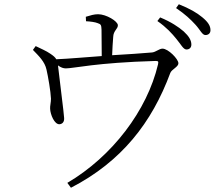

<svg xmlns="http://www.w3.org/2000/svg" viewBox="-20 -820 1040 904"><path d="M811 -636C832 -611 843 -587 858 -587C871 -587 881 -595 881 -610C881 -630 870 -649 845 -672C821 -693 785 -717 734 -738L721 -721C764 -691 790 -662 811 -636ZM900 -704C923 -679 932 -655 947 -655C961 -655 971 -663 971 -678C971 -698 960 -716 932 -739C907 -760 872 -780 822 -800L809 -782C853 -752 877 -729 900 -704ZM385 -720C405 -719 428 -716 440 -711C456 -706 457 -701 458 -680L459 -556C387 -551 300 -543 245 -541C240 -550 232 -557 217 -567C197 -581 174 -590 148 -603L135 -585C162 -557 191 -530 199 -492C206 -462 219 -388 220 -355C220 -338 215 -320 216 -308C217 -281 236 -234 260 -235C273 -236 283 -245 282 -264C282 -279 257 -472 253 -512C267 -502 278 -498 290 -498C327 -498 432 -525 712 -533C725 -533 727 -531 724 -517C673 -300 508 -83 297 41L314 64C552 -59 695 -242 782 -477C789 -494 820 -505 820 -522C820 -542 772 -591 745 -591C730 -591 714 -575 696 -573C654 -569 575 -564 508 -560C509 -588 511 -624 513 -646C514 -676 535 -683 535 -701C535 -720 480 -753 442 -753C423 -753 407 -748 384 -741Z"/></svg>

Font: Noto Serif HK Light
Style: Regular
Weight: 300
Designer: Ryoko NISHIZUKA 西塚涼子 (kana & ideographs); Frank Grießhammer (Latin, Greek & Cyrillic); Wenlong ZHANG 张文龙 (bopomofo); San
Foundry: Adobe
Version: Version 2.001;hotconv 1.1.0;makeotfexe 2.6.0